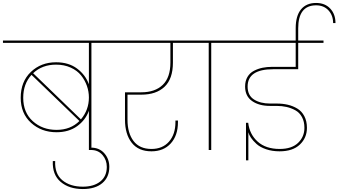

<svg xmlns="http://www.w3.org/2000/svg" viewBox="-55 -1014 2288 1298"><path d="M546 0V-265Q523 -202 466.5 -161Q410 -120 327 -120Q225 -120 155 -183.5Q85 -247 85 -353Q85 -462 153.5 -527.5Q222 -593 324 -593Q409 -593 466 -550.5Q523 -508 546 -444V-724H-35V-740H725V-724H563V0ZM324 -577Q230 -577 169 -519L492 -207Q546 -271 546 -355Q546 -395 532.5 -433.5Q519 -472 493 -504.5Q467 -537 423 -557Q379 -577 324 -577ZM482 -196 158 -508Q102 -447 102 -353Q102 -253 167 -194.5Q232 -136 327 -136Q422 -136 482 -196Z M505 264Q412 264 355 215.5Q298 167 302 75H318Q314 161 366.5 204.5Q419 248 505 248Q579 248 623 213Q667 178 667 114Q667 68 638 34Q609 0 560 0H546V-16H560Q617 -16 650.5 22.5Q684 61 684 114Q684 184 636.5 224Q589 264 505 264Z M655 -724V-740H1264V-724H1114V-591Q1114 -481 1057.5 -427.5Q1001 -374 900 -374H807V-204Q807 -114 848 -60.5Q889 -7 969 -7Q1044 -7 1087.5 -56.5Q1131 -106 1131 -188V-199H1148V-188Q1148 -98 1099.5 -44.5Q1051 9 969 9Q881 9 835.5 -49Q790 -107 790 -205V-390H900Q993 -390 1045 -440Q1097 -490 1097 -591V-724Z M1356 0V-724H1194V-740H1535V-724H1373V0Z M1624 -120V70H1608V-184H1623Q1632 -106 1687 -56.5Q1742 -7 1836 -7Q1917 -7 1960 -48Q2003 -89 2003 -150Q2003 -192 1986.5 -222.5Q1970 -253 1941.5 -268.5Q1913 -284 1882 -291Q1851 -298 1815 -298H1770Q1696 -298 1649 -331Q1602 -364 1602 -429Q1602 -467 1618 -494Q1634 -521 1662 -535.5Q1690 -550 1720 -556Q1750 -562 1784 -562H1944V-724H1450V-740H1944V-823Q1944 -907 1980 -950.5Q2016 -994 2082 -994Q2142 -994 2177.5 -956Q2213 -918 2213 -858H2197Q2197 -910 2165.5 -944Q2134 -978 2082 -978Q1961 -978 1961 -822V-740H2132V-724H1961V-546H1792Q1619 -546 1619 -429Q1619 -369 1662 -341.5Q1705 -314 1771 -314H1816Q1856 -314 1890.5 -306Q1925 -298 1955 -280Q1985 -262 2002.5 -228.5Q2020 -195 2020 -150Q2020 -82 1972 -36.5Q1924 9 1835 9Q1785 9 1744 -5Q1703 -19 1679 -41Q1655 -63 1641.5 -83Q1628 -103 1624 -120Z"/></svg>

Font: Poppins Thin
Style: Regular
Weight: 250
Designer: Ninad Kale (Devanagari), Jonny Pinhorn (Latin)
Foundry: Indian Type Foundry
Version: Version 3.200;PS 1.000;hotconv 16.6.54;makeotf.lib2.5.65590